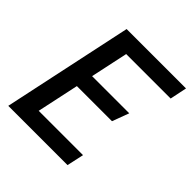

<svg xmlns="http://www.w3.org/2000/svg" viewBox="-181 -797 928 928"><g transform="rotate(45 282.5 -333.5)"><path d="M159 -667H565L547 -580H243L202 -388H456L424 -302H184L138 -87H441L422 0H17Z"/></g></svg>

Font: Epunda Sans Medium
Style: Italic
Weight: 500
Italic angle: -12.0243°
Designer: Simon Atzbach
Foundry: typofactur
Version: Version 2.204; ttfautohint (v1.8.4.7-5d5b)